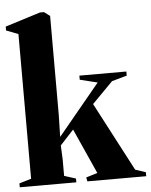

<svg xmlns="http://www.w3.org/2000/svg" viewBox="-56 -863 714 910"><g transform="rotate(-5 301.0 -408.5)"><path d="M1 0V-18.5L58 -35.5V-724L1 -746V-764.5L168.5 -817H187.5L215 -796.5V-326.5L212.5 -221L412 -462.5L328.5 -483V-502.5H552V-483L480.5 -463L381.5 -362.5L553 -35.5L602.5 -19V0H322.5L319 -19L373 -35.5L276.5 -250.5L212 -180.5L215 -115V-35.5L270 -18V0Z"/></g></svg>

Font: Merriweather 144pt ExtraBold
Style: Regular
Weight: 800
Version: Version 2.100